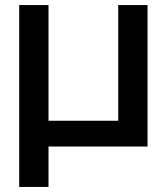

<svg xmlns="http://www.w3.org/2000/svg" viewBox="-20 -580 660 760"><path d="M564 -560V0H172V160H56V-560H172V-102H448V-560Z"/></svg>

Font: Tektur Medium
Style: Regular
Weight: 500
Designer: Adam Jagosz
Foundry: Adam Jagosz
Version: Version 1.005;gftools[0.9.30]